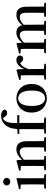

<svg xmlns="http://www.w3.org/2000/svg" viewBox="1303 -2167 880 3526"><g transform="rotate(-90 1743.0 -404.0)"><path d="M170 -655C207 -655 239 -682 239 -721C239 -759 207 -787 170 -787C132 -787 101 -759 101 -721C101 -682 132 -655 170 -655ZM117 0H305V-29L234 -36C233 -93 232 -177 232 -232V-385L235 -532L223 -541L33 -494V-469L117 -463C119 -414 120 -367 120 -300V-232L118 -37L41 -29V0Z M798 0H986V-29L915 -36L913 -232V-353C913 -486 856 -543 766 -543C700 -543 638 -515 571 -438L565 -532L552 -541L373 -492V-467L456 -461C458 -412 459 -368 459 -301V-232L457 -37L380 -29V0H642V-29L574 -36L572 -232V-406C628 -461 681 -481 718 -481C771 -481 801 -449 801 -359V-232L799 -37L723 -29V0Z M1132 0H1348V-29L1250 -38L1248 -232V-489H1392V-527H1247C1243 -638 1253 -700 1285 -750C1296 -767 1313 -782 1333 -792L1351 -768C1378 -728 1402 -712 1433 -712C1469 -712 1491 -734 1492 -763C1481 -806 1433 -824 1380 -824C1326 -824 1274 -806 1227 -763C1176 -717 1145 -650 1136 -528L1046 -520V-489H1135V-232L1133 -37L1051 -29V0Z M1701 16C1848 16 1964 -85 1964 -265C1964 -444 1841 -543 1701 -543C1562 -543 1439 -443 1439 -265C1439 -86 1554 16 1701 16ZM1701 -17C1613 -17 1560 -100 1560 -263C1560 -426 1613 -510 1701 -510C1790 -510 1843 -426 1843 -263C1843 -100 1790 -17 1701 -17Z M2122 0H2334V-29L2240 -39L2238 -232V-323C2264 -400 2297 -447 2345 -474L2353 -465C2377 -436 2397 -419 2427 -419C2468 -419 2486 -446 2487 -485C2478 -526 2443 -543 2401 -543C2337 -543 2270 -488 2238 -395L2231 -532L2218 -541L2039 -492V-467L2122 -461C2124 -412 2125 -369 2125 -301V-232L2123 -37L2046 -29V0Z M3269 0H3455V-29L3385 -36L3383 -232V-351C3383 -486 3332 -543 3233 -543C3164 -543 3102 -511 3043 -437C3024 -511 2977 -543 2907 -543C2837 -543 2777 -507 2721 -438L2715 -532L2702 -541L2523 -492V-468L2606 -462C2609 -412 2609 -369 2609 -302V-232L2607 -37L2530 -29V0H2792V-29L2724 -36L2722 -232V-404C2772 -455 2819 -481 2862 -481C2913 -481 2942 -446 2942 -354V-232L2940 -37L2865 -29V0H3124V-29L3054 -36L3052 -232V-353C3052 -372 3051 -390 3049 -406C3100 -459 3146 -481 3189 -481C3243 -481 3272 -450 3272 -354V-232L3270 -37L3197 -29V0Z"/></g></svg>

Font: Noto Serif CJK JP SemiBold
Style: Regular
Weight: 600
Designer: Ryoko NISHIZUKA 西塚涼子 (kana & ideographs); Frank Grießhammer (Latin, Greek & Cyrillic); Wenlong ZHANG 张文龙 (bopomofo); San
Foundry: Adobe
Version: Version 2.001;hotconv 1.1.0;makeotfexe 2.6.0